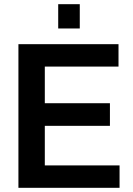

<svg xmlns="http://www.w3.org/2000/svg" viewBox="-20 -897 636 917"><path d="M258 -761V-877H361V-761ZM68 0V-686H546V-579H194V-404H505V-296H194V-107H551V0Z"/></svg>

Font: Archivo SemiCondensed SemiBold
Style: Regular
Weight: 600
Width: 4
Designer: Hector Gatti
Foundry: Omnibus-Type
Version: Version 2.001; ttfautohint (v1.8.3)